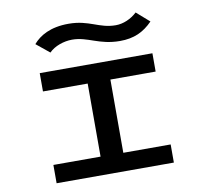

<svg xmlns="http://www.w3.org/2000/svg" viewBox="-91 -970 1182 1074"><g transform="rotate(-10 500.0 -433.5)"><path d="M746 -864C712 -832 667 -813 625 -813C529 -813 483 -867 365 -867C261 -867 200 -830 163 -787L238 -726C269 -758 323 -776 369 -776C459 -776 513 -722 633 -722C713 -722 768 -748 819 -800ZM145 0H811V-103H542V-519H799V-623H159V-519H413V-104H145Z"/></g></svg>

Font: Inconsolata UltraExpanded
Style: Bold
Weight: 700
Width: 9
Monospace: yes
Designer: Raph Levien, Cyreal, Brenton Simpson
Foundry: Raph Levien, Cyreal, Google
Version: Version 3.100